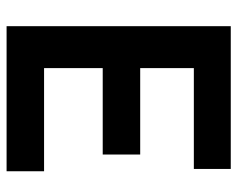

<svg xmlns="http://www.w3.org/2000/svg" viewBox="-89 -632 721 583"><g transform="rotate(90 271.5 -340.5)"><path d="M493 -680.7V-568.6H186.8V-405.7H449.2V-291.9H186.8V-113.8H500V0H59.5V-680.7Z"/></g></svg>

Font: Puralecka Narrow
Style: Bold
Weight: 700
Designer: Hector Gatti, Marcela Romero, Pablo Cosgaya and Nicolas Silva
Version: Version 1.004;PS 001.004;hotconv 1.0.70;makeotf.lib2.5.58329